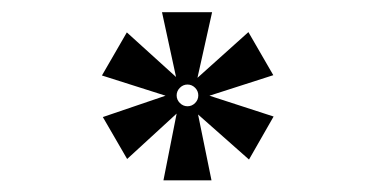

<svg xmlns="http://www.w3.org/2000/svg" viewBox="-20 -493 626 320"><path d="M252.4 -192.4 274.4 -303.7 191.9 -228 151.4 -297.9 255.9 -333.5 149.9 -367.2 191.4 -439 273.4 -364.7 250 -472.7H333.5L309.1 -363.3L394 -439.5L435.5 -367.7L329.1 -333.5L436 -298.8L395 -227.1L310.1 -302.2L332.5 -192.4ZM292.5 -315.9Q299.8 -315.9 305.2 -321.3Q310.5 -326.7 310.5 -334Q310.5 -341.3 305.2 -346.7Q299.8 -352.1 292.5 -352.1Q285.2 -352.1 279.8 -346.7Q274.4 -341.3 274.4 -334Q274.4 -326.7 279.8 -321.3Q285.2 -315.9 292.5 -315.9Z"/></svg>

Font: Cascadia Mono
Style: Regular
Weight: 400
Monospace: yes
Designer: Aaron Bell
Foundry: Saja Typeworks
Version: Version 2404.023